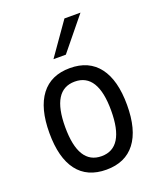

<svg xmlns="http://www.w3.org/2000/svg" viewBox="-148 -885 823 990"><g transform="rotate(-20 264.0 -389.5)"><path d="M326 -793H414L269 -615H201ZM264 14Q159 14 105 -57Q51 -128 51 -264Q51 -400 105.5 -471.5Q160 -543 264 -543Q368 -543 422.5 -471.5Q477 -400 477 -264Q477 -128 422.5 -57Q368 14 264 14ZM390 -265Q390 -469 264 -469Q138 -469 138 -265Q138 -60 264 -60Q390 -60 390 -265Z"/></g></svg>

Font: PlemolJP
Style: Regular
Weight: 400
Monospace: yes
Version: v2.0.4; ttfautohint (v1.8.4.7-5d5b-dirty) -l 6 -r 45 -G 200 